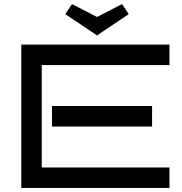

<svg xmlns="http://www.w3.org/2000/svg" viewBox="-20 -918 888 938"><path d="M808 -100H184V-600H808V-700H84V0H808ZM723 -400H234V-300H723ZM299 -849 454 -745 609 -849 576 -898 454 -835 332 -898Z"/></svg>

Font: Bruno Ace SC
Style: Regular
Weight: 400
Designer: Astigmatic (AOETI)
Foundry: Astigmatic (AOETI)
Version: Version 1.000